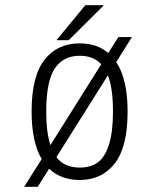

<svg xmlns="http://www.w3.org/2000/svg" viewBox="-20 -678 610 735"><path d="M196 -524 306.5 -658H377.5L243 -524ZM285 11Q214 11 168 -32L124.5 37H72.5L139.5 -69Q101 -135 101 -251Q101 -386 150.2 -449Q199.5 -512 285 -512Q351.5 -512 394.5 -475L433 -536H485L425 -440.5Q468.5 -375 468.5 -251Q468.5 -115.5 419.2 -52.2Q370 11 285 11ZM157 -251Q157 -170.5 173 -122.5L367.5 -432Q338 -464.5 285 -464.5Q222 -464.5 189.5 -415.5Q157 -366.5 157 -251ZM285 -36.5Q326.5 -36.5 353.8 -55.8Q381 -75 396.8 -123.5Q412.5 -172 412.5 -251Q412.5 -341 393 -389.5L196 -76.5Q226 -36.5 285 -36.5Z"/></svg>

Font: League Mono Narrow UltraLight
Style: Regular
Weight: 200
Width: 3
Designer: Tyler Finck
Foundry: The League of Moveable Type / Tyler Finck
Version: Version 2.210